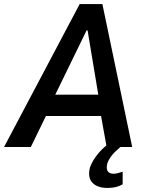

<svg xmlns="http://www.w3.org/2000/svg" viewBox="-45 -725 729 947"><path d="M-25 0 348 -705H460L607 0H481L444 -205L488 -153H141L208 -207L107 0ZM382 -575 211 -224 197 -258H465L445 -227L387 -575ZM485 202Q435 202 410.5 176Q386 150 399 100Q412 64 443 28Q474 -8 520 -37L549 0Q540 8 526.5 20Q513 32 501.5 48Q490 64 484 82Q478 109 487 120.5Q496 132 515 132Q525 132 536 129Q547 126 560 122V184Q545 193 527 197.5Q509 202 485 202Z"/></svg>

Font: Nunito Sans 7pt Condensed
Style: Bold Italic
Weight: 700
Width: 3
Italic angle: -9°
Designer: Vernon Adams
Foundry: Vernon Adams
Version: Version 3.101;gftools[0.9.27]